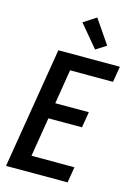

<svg xmlns="http://www.w3.org/2000/svg" viewBox="-143 -1053 791 1127"><g transform="rotate(15 253.0 -490.0)"><path d="M11 0 132 -735H506L490 -639H229L195 -430H399L383 -334H179L140 -96H401L385 0ZM339 -795 226 -930 303 -980 402 -835Z"/></g></svg>

Font: Iosevka SS18
Style: Bold Italic
Weight: 700
Italic angle: -9°
Monospace: yes
Designer: Belleve Invis
Foundry: Belleve Invis
Version: Version 25.1.1; ttfautohint (v1.8.4)